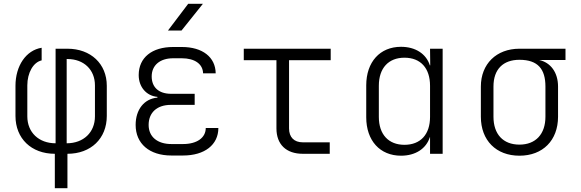

<svg xmlns="http://www.w3.org/2000/svg" viewBox="-20 -805 3040 1005"><path d="M267 180H333V0C456 0 539 -80 539 -198V-356C539 -471 455 -550 333 -550H271V-55C183 -55 123 -112 123 -196V-358C123 -424 154 -479 198 -489V-555C116 -542 61 -460 61 -356V-198C61 -80 144 0 267 0ZM329 -55V-496H333C419 -496 477 -440 477 -358V-196C477 -112 417 -55 329 -55Z M859 -645H930L1042 -785H965ZM938 9C1051 9 1123 -47 1123 -135H1057C1057 -84 1011 -51 938 -51H877C804 -51 758 -89 758 -151C758 -216 802 -256 874 -256H999V-314H876C810 -314 774 -349 774 -405C774 -463 817 -500 886 -500H932C999 -500 1042 -470 1043 -421H1109C1108 -506 1040 -559 932 -559H886C776 -559 706 -504 706 -412C706 -350 746 -303 804 -298V-294C734 -288 690 -231 690 -151C690 -53 762 9 877 9Z M1565 0H1706V-60H1565C1519 -60 1493 -87 1493 -133V-490H1711V-550H1256V-490H1427V-133C1427 -49 1478 0 1565 0Z M2079 10C2155 10 2211 -27 2230 -87H2231V0H2297V-550H2231L2232 -463H2230C2211 -523 2155 -560 2079 -560C1969 -560 1897 -481 1897 -358V-191C1897 -69 1969 10 2079 10ZM2097 -47C2014 -47 1963 -101 1963 -193V-356C1963 -449 2014 -503 2097 -503C2182 -503 2231 -448 2231 -356V-193C2231 -101 2181 -47 2097 -47Z M2699 10C2821 10 2901 -70 2901 -194V-352C2901 -426 2862 -478 2802 -491H2940V-550H2699C2578 -550 2497 -470 2497 -352V-194C2497 -70 2577 10 2699 10ZM2699 -48C2613 -48 2563 -103 2563 -194V-352C2563 -443 2614 -492 2699 -492C2796 -492 2835 -443 2835 -352V-194C2835 -103 2784 -48 2699 -48Z"/></svg>

Font: JetBrains Mono ExtraLight
Style: Regular
Weight: 240
Monospace: yes
Designer: Philipp Nurullin, Konstantin Bulenkov
Foundry: JetBrains
Version: Version 2.305